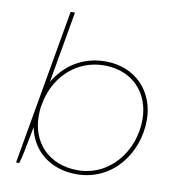

<svg xmlns="http://www.w3.org/2000/svg" viewBox="-81 -796 830 876"><g transform="rotate(10 334.0 -357.5)"><path d="M50 0H65C73 -26 84 -80 94 -135L101 -173C121 -68 207 5 330 5C497 5 604 -139 604 -294C604 -426 512 -525 373 -525C265 -525 184 -468 138 -388L196 -720H176ZM332 -14C198 -14 115 -105 115 -227C115 -240 116 -253 117 -266L124 -301C152 -418 245 -506 371 -506C500 -506 584 -417 584 -292C584 -147 482 -14 332 -14Z"/></g></svg>

Font: Fixel Display 20240404 Thin
Style: Italic
Weight: 100
Italic angle: -10°
Designer: AlfaBravo + MacPaw
Foundry: Kyrylo Tkachov, Marchela Mozhyna, Serhii Makarenko, Maria Weinstein, Zakhar Kryvoshyya
Version: Version 1.211;Glyphs 3.2 (3225)